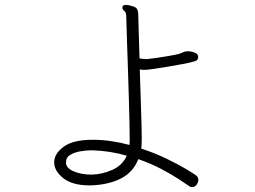

<svg xmlns="http://www.w3.org/2000/svg" viewBox="-20 -748 1040 783"><path d="M345 8Q275 8 238 -21.5Q201 -51 201 -86Q201 -121 239.5 -149.5Q278 -178 357 -178Q395 -178 433 -172.5Q471 -167 508 -157Q508 -159 508.5 -164.5Q509 -170 509 -178Q509 -203 508 -247.5Q507 -292 505.5 -347Q504 -402 502 -458.5Q500 -515 498.5 -563Q497 -611 496 -642.5Q495 -674 495 -678Q495 -698 487 -703.5Q479 -709 479 -717Q479 -728 493 -728Q503 -728 516 -724Q533 -720 538.5 -712Q544 -704 544 -681Q544 -674 545.5 -625Q547 -576 549 -510Q555 -509 562 -508Q569 -507 576 -507Q579 -507 582 -507Q585 -507 588 -508Q597 -509 615 -511.5Q633 -514 654.5 -517.5Q676 -521 694 -524.5Q712 -528 720 -532Q731 -537 736 -538Q741 -539 746 -539Q760 -539 773.5 -533.5Q787 -528 788 -519V-515Q788 -502 775 -498.5Q762 -495 751 -492Q747 -491 723 -486.5Q699 -482 667 -476.5Q635 -471 607 -467Q579 -463 567 -463Q563 -463 558.5 -463.5Q554 -464 550 -465Q553 -365 555.5 -294Q558 -223 558 -183Q558 -168 557.5 -157.5Q557 -147 556 -142Q614 -123 661 -100Q708 -77 739 -58.5Q770 -40 779 -33Q789 -26 789 -14Q789 -8 786 -2Q778 15 764 15Q755 15 747 8Q736 0 707.5 -18.5Q679 -37 637.5 -59Q596 -81 544 -99Q523 -45 472 -19.5Q421 6 349 8ZM356 -36Q396 -37 437.5 -55Q479 -73 497 -113Q463 -123 427.5 -128.5Q392 -134 357 -135H351Q332 -135 308 -131Q284 -127 266.5 -116.5Q249 -106 249 -85Q249 -63 280 -49.5Q311 -36 352 -36Z"/></svg>

Font: Moon Stars Kai HW Light
Style: Regular
Weight: 300
Designer: GuiWonder
Version: Version 1.101